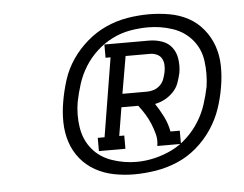

<svg xmlns="http://www.w3.org/2000/svg" viewBox="-40 -942 679 534"><g transform="rotate(-5 300.0 -675.0)"><path d="M222 -528V-565H241L277 -785H263V-822H388Q406 -822 423.5 -816Q441 -810 451.5 -796Q462 -782 464.5 -763Q467 -744 464 -726Q461 -712 456 -698Q451 -684 440.5 -673Q430 -662 417 -655Q404 -648 389 -645Q401 -627 411 -607Q421 -587 425 -565H451V-528H385Q388 -545 384 -560.5Q380 -576 374 -590.5Q368 -605 360 -618Q352 -631 342 -644H295L282 -565H296V-528ZM369 -681Q379 -681 388.5 -684Q398 -687 406 -694.5Q414 -702 417.5 -712Q421 -722 423 -731Q425 -741 424.5 -751Q424 -761 419.5 -769Q415 -777 406 -781Q397 -785 388 -785H319L301 -681ZM314 -455Q286 -455 258 -460.5Q230 -466 206 -479.5Q182 -493 165 -514Q148 -535 139.5 -561Q131 -587 130.5 -616Q130 -645 135 -673Q140 -703 149.5 -733Q159 -763 177 -789.5Q195 -816 220 -837.5Q245 -859 274 -872Q303 -885 333.5 -890Q364 -895 393 -895Q422 -895 450.5 -890Q479 -885 503 -872Q527 -859 544.5 -837.5Q562 -816 571 -790Q580 -764 580.5 -735Q581 -706 576 -677Q571 -646 561 -616.5Q551 -587 533 -560Q515 -533 490 -511.5Q465 -490 435.5 -477.5Q406 -465 375 -460Q344 -455 314 -455ZM324 -489Q349 -489 374.5 -495Q400 -501 423.5 -512.5Q447 -524 467 -543Q487 -562 501 -584.5Q515 -607 523 -631.5Q531 -656 536 -681Q541 -716 536.5 -751Q532 -786 510.5 -811.5Q489 -837 456 -848Q423 -859 388 -859Q363 -859 337.5 -854.5Q312 -850 288 -838Q264 -826 244 -807.5Q224 -789 210 -766.5Q196 -744 188 -719Q180 -694 175 -669Q169 -633 174.5 -598Q180 -563 201 -537.5Q222 -512 255.5 -500.5Q289 -489 324 -489Z"/></g></svg>

Font: Iosevka Curly Slab LtExObl
Style: Regular
Weight: 300
Width: 7
Italic angle: -9°
Monospace: yes
Designer: Belleve Invis
Foundry: Belleve Invis
Version: Version 11.1.0; ttfautohint (v1.8.3)